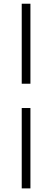

<svg xmlns="http://www.w3.org/2000/svg" viewBox="-20 -832 287 1057"><path d="M99.6 -237.3H147.5V205.1H99.6ZM99.6 -811.5H147.5V-371.1H99.6Z"/></svg>

Font: Reddit Sans Chocolate Light
Style: Regular
Weight: 300
Designer: Stephen Hutchings
Foundry: Reddit
Version: Version 1.013